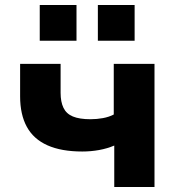

<svg xmlns="http://www.w3.org/2000/svg" viewBox="-20 -753 723 773"><path d="M440 0V-167Q412 -155 379 -149Q346 -143 311 -143Q227 -143 171 -168Q115 -193 88 -242.5Q61 -292 61 -365V-496H224V-379Q224 -343 235.5 -319Q247 -295 273.5 -284Q300 -273 344 -273Q370 -273 394.5 -277.5Q419 -282 438 -292V-496H602V0ZM374 -589V-733H522V-589ZM140 -589V-733H288V-589Z"/></svg>

Font: Nunito Sans 10pt SemiExpanded ExtraBold
Style: Regular
Weight: 800
Width: 6
Designer: Vernon Adams
Foundry: Vernon Adams
Version: Version 3.101;gftools[0.9.27]